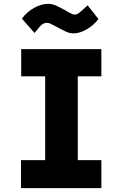

<svg xmlns="http://www.w3.org/2000/svg" viewBox="-20 -981 640 1001"><path d="M89.5 -146H215.5V-583H90.5V-725H508.5V-583H385.5V-146H508.5V0H89.5ZM273 -842Q253 -853 242.8 -857.5Q232.5 -862 225 -862Q214 -862 205.5 -857.5Q197 -853 187.5 -842.5Q178 -832 160 -809L94 -884Q120 -919 158 -940Q196 -961 231 -961Q250 -961 269.8 -952.8Q289.5 -944.5 321 -927L338 -917Q351.5 -909.5 357.2 -907.2Q363 -905 370 -905Q377.5 -905 384 -908.5Q390.5 -912 404 -923.5Q417.5 -935 437 -953L493 -882Q470 -850 432.8 -828.5Q395.5 -807 363 -807Q345 -807 325.2 -815.5Q305.5 -824 273 -842Z"/></svg>

Font: JuliaMono Black
Style: Regular
Weight: 900
Monospace: yes
Designer: cormullion
Foundry: corm
Version: Version 0.054; ttfautohint (v1.8.4)